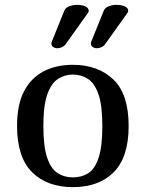

<svg xmlns="http://www.w3.org/2000/svg" viewBox="-20 -768 598 788"><path d="M279 0Q173 0 111.5 -61.5Q50 -123 50 -251Q50 -339 79 -394Q108 -449 159.5 -475.5Q211 -502 279 -502Q382 -502 445 -442Q508 -382 508 -251Q508 -123 447 -61.5Q386 0 279 0ZM279 -40Q315 -40 342 -57Q369 -74 384.5 -120Q400 -166 400 -251Q400 -336 384 -381.5Q368 -427 340.5 -444.5Q313 -462 279 -462Q246 -462 218.5 -444.5Q191 -427 174.5 -381.5Q158 -336 158 -251Q158 -167 173.5 -121Q189 -75 216.5 -57.5Q244 -40 279 -40ZM249 -586Q244 -579 234.5 -574.5Q225 -570 216 -570Q206 -570 198.5 -575Q191 -580 191 -589Q191 -594 193 -598L243 -722Q248 -736 263.5 -742Q279 -748 295 -748Q318 -748 331 -741.5Q344 -735 344 -724Q344 -718 341 -715ZM411 -586Q406 -579 396.5 -574.5Q387 -570 378 -570Q368 -570 360.5 -575Q353 -580 353 -589Q353 -594 355 -598L405 -722Q410 -736 425.5 -742Q441 -748 457 -748Q480 -748 493 -741.5Q506 -735 506 -724Q506 -718 503 -715Z"/></svg>

Font: Marmelad
Style: Regular
Weight: 400
Designer: Manvel Shmavonyan
Foundry: Cyreal
Version: Version 1.110; ttfautohint (v1.8.4.7-5d5b)